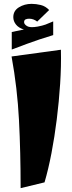

<svg xmlns="http://www.w3.org/2000/svg" viewBox="-20 -945 376 996"><path d="M87 31Q87 -155 78.5 -321.5Q70 -488 40 -652L296 -687Q298 -602 292 -510Q286 -418 274.5 -326Q263 -234 247 -150.5Q231 -67 211 1ZM41 -688V-779Q76 -786 104 -792Q77 -800 63 -817.5Q49 -835 49 -856Q49 -889 78 -907Q107 -925 144 -925Q167 -925 191.5 -919Q216 -913 235 -893L173 -833Q154 -848 131 -848Q121 -848 113 -844.5Q105 -841 105 -830Q105 -819 120.5 -809.5Q136 -800 175 -807Q201 -812 216 -817.5Q231 -823 256 -834V-763Q216 -751 185 -740.5Q154 -730 121 -718Q88 -706 41 -688Z"/></svg>

Font: Marhey ExtraBold
Style: Regular
Weight: 800
Designer: Nur Syamsi & Bustanul Arifin
Foundry: Namelatype
Version: Version 1.000; ttfautohint (v1.8.4.7-5d5b)